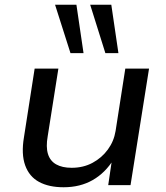

<svg xmlns="http://www.w3.org/2000/svg" viewBox="-20 -780 699 809"><path d="M248 9Q186 9 144.5 -13.5Q103 -36 86 -83.5Q69 -131 81 -202L126 -491H226L181 -206Q173 -161 182 -131.5Q191 -102 216.5 -87.5Q242 -73 282 -73Q331 -73 370 -94Q409 -115 434.5 -150Q460 -185 467 -228L508 -491H608L530 0H436L452 -109H459Q424 -52 371 -21.5Q318 9 248 9ZM424 -556 360 -760H449L479 -556ZM277 -556 212 -760H302L332 -556Z"/></svg>

Font: Nunito Sans 10pt SemiExpanded Medium
Style: Italic
Weight: 500
Width: 6
Italic angle: -9°
Designer: Vernon Adams
Foundry: Vernon Adams
Version: Version 3.101;gftools[0.9.27]